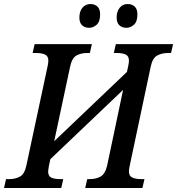

<svg xmlns="http://www.w3.org/2000/svg" viewBox="-47 -933 879 953"><path d="M-27 0 -17 -44H-1Q29 -44 52 -56.5Q75 -69 84 -112L189 -603Q193 -620 193 -632Q193 -655 176 -662.5Q159 -670 131 -670H115L125 -714H409L399 -670H386Q355 -670 332.5 -657.5Q310 -645 301 -602L222 -232L583 -576L589 -603Q591 -611 592 -619Q593 -627 593 -632Q593 -655 576.5 -662.5Q560 -670 533 -670H518L528 -714H812L802 -670H787Q757 -670 733.5 -657.5Q710 -645 701 -602L597 -111Q593 -94 593 -82Q593 -59 610 -51.5Q627 -44 655 -44H670L660 0H376L386 -44H399Q429 -44 452 -56.5Q475 -69 485 -112L564 -487L203 -143L196 -111Q195 -103 193.5 -95Q192 -87 192 -82Q192 -58 208.5 -51Q225 -44 252 -44H267L257 0ZM581 -795Q559 -795 545.5 -807.5Q532 -820 532 -846Q532 -876 547 -894.5Q562 -913 586 -913Q608 -913 621.5 -900.5Q635 -888 635 -862Q635 -825 617.5 -810Q600 -795 581 -795ZM396 -795Q374 -795 360.5 -807.5Q347 -820 347 -846Q347 -876 362 -894.5Q377 -913 402 -913Q423 -913 436.5 -900.5Q450 -888 450 -862Q450 -825 432.5 -810Q415 -795 396 -795Z"/></svg>

Font: Noto Serif SemiCondensed Medium
Style: Italic
Weight: 500
Width: 4
Italic angle: -12°
Designer: Monotype Design Team
Foundry: Monotype Imaging Inc.
Version: Version 2.013